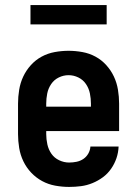

<svg xmlns="http://www.w3.org/2000/svg" viewBox="-20 -728 540 756"><path d="M252 8Q225 8 197.5 3Q170 -2 146 -15Q122 -28 103 -48Q84 -68 72 -93Q60 -118 55.5 -145.5Q51 -173 51 -200V-320Q51 -347 55.5 -374.5Q60 -402 71.5 -426.5Q83 -451 101.5 -471.5Q120 -492 144 -505Q168 -518 195.5 -523Q223 -528 250 -528Q277 -528 304.5 -523Q332 -518 356 -505Q380 -492 398.5 -471.5Q417 -451 428.5 -426.5Q440 -402 444.5 -374.5Q449 -347 449 -320V-212H162V-200Q162 -180 166.5 -159.5Q171 -139 182.5 -122.5Q194 -106 213 -97Q232 -88 252 -88Q267 -88 281.5 -91Q296 -94 308 -102Q320 -110 327.5 -123Q335 -136 336 -151H447Q446 -127 438.5 -105Q431 -83 417.5 -63.5Q404 -44 385 -30Q366 -16 344 -7Q322 2 299 5Q276 8 252 8ZM162 -308H338V-320Q338 -340 334 -360Q330 -380 318.5 -397Q307 -414 288.5 -423Q270 -432 250 -432Q230 -432 211.5 -423Q193 -414 181.5 -397Q170 -380 166 -360Q162 -340 162 -320ZM100 -632V-708H400V-632Z"/></svg>

Font: Iosevka Algr
Style: Bold
Weight: 700
Monospace: yes
Designer: Belleve Invis
Foundry: Belleve Invis
Version: Version 26.0.2; ttfautohint (v1.8.3)